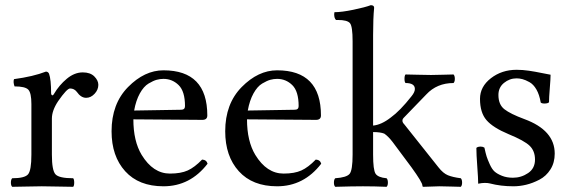

<svg xmlns="http://www.w3.org/2000/svg" viewBox="-20 -718 2185 740"><path d="M177 -358Q177 -353 180.5 -351Q184 -349 188 -356Q208 -390 237.5 -414.5Q267 -439 299 -439Q328 -439 343.5 -423.5Q359 -408 359 -391Q359 -372 344.5 -356.5Q330 -341 312 -341Q292 -341 276 -364Q266 -377 250 -377Q238 -377 204 -328Q180 -292 180 -261V-122Q180 -61 194 -46Q208 -31 262 -31Q266 -27 266 -14Q266 -2 262 2Q245 2 203.5 1Q162 0 141 0Q120 0 82 1Q44 2 27 2Q22 -3 22 -14Q22 -26 27 -31Q75 -31 88 -46Q101 -61 101 -122V-317Q101 -360 89 -372.5Q77 -385 36 -385Q30 -402 34 -413Q108 -423 157 -442Q165 -442 169 -434Q177 -412 177 -358Z M497 -292 678 -295Q693 -295 693 -309Q693 -366 668.5 -390Q644 -414 610 -414Q597 -414 584 -410.5Q571 -407 552.5 -396Q534 -385 519 -358Q504 -331 497 -292ZM610 0Q515 0 462.5 -58Q410 -116 410 -212Q410 -318 473.5 -382.5Q537 -447 610 -447Q779 -447 779 -273Q779 -256 760 -256L494 -258Q494 -174 526 -121Q570 -49 635 -49Q677 -49 703.5 -61Q730 -73 759 -103Q776 -102 780 -87Q713 0 610 0Z M935 -292 1116 -295Q1131 -295 1131 -309Q1131 -366 1106.5 -390Q1082 -414 1048 -414Q1035 -414 1022 -410.5Q1009 -407 990.5 -396Q972 -385 957 -358Q942 -331 935 -292ZM1048 0Q953 0 900.5 -58Q848 -116 848 -212Q848 -318 911.5 -382.5Q975 -447 1048 -447Q1217 -447 1217 -273Q1217 -256 1198 -256L932 -258Q932 -174 964 -121Q1008 -49 1073 -49Q1115 -49 1141.5 -61Q1168 -73 1197 -103Q1214 -102 1218 -87Q1151 0 1048 0Z M1339 -122V-559Q1339 -616 1329 -628.5Q1319 -641 1282 -641H1275Q1268 -648 1268 -663Q1268 -665 1268.5 -667.5Q1269 -670 1269 -671Q1297 -671 1342.5 -680.5Q1388 -690 1409 -698Q1422 -698 1422 -688Q1418 -648 1418 -583V-234Q1450 -237 1486 -265Q1522 -291 1566 -347Q1579 -363 1579 -375Q1579 -398 1543 -398Q1539 -402 1539 -414Q1539 -427 1543 -431Q1553 -431 1586.5 -430Q1620 -429 1641 -429Q1661 -429 1689.5 -430Q1718 -431 1728 -431Q1733 -426 1733 -414Q1733 -403 1728 -398Q1664 -398 1623 -354L1535 -263Q1531 -259 1531 -253Q1531 -246 1538 -239L1670 -73Q1688 -50 1706.5 -42.5Q1725 -35 1756 -31Q1761 -26 1761 -14Q1761 -3 1756 2Q1747 2 1719 1Q1691 0 1674 0Q1664 0 1643 1Q1622 2 1612 2Q1608 2 1608 -3Q1608 -15 1566 -73L1493 -171Q1476 -193 1461 -203Q1446 -209 1418 -209V-122Q1418 -63 1427.5 -48.5Q1437 -34 1470 -31Q1475 -26 1475 -14Q1475 -3 1470 2Q1424 0 1379 0Q1338 0 1272 2Q1267 -3 1267 -14Q1267 -26 1272 -31Q1316 -34 1327.5 -48Q1339 -62 1339 -122Z M1816 -148Q1821 -153 1833 -153Q1841 -153 1847 -149Q1852 -126 1855.5 -115Q1859 -104 1867.5 -85Q1876 -66 1886 -57Q1896 -48 1914.5 -40.5Q1933 -33 1957 -33Q1989 -33 2015.5 -51Q2042 -69 2042 -103Q2042 -136 2021.5 -156Q2001 -176 1940 -201Q1880 -226 1855 -255Q1830 -284 1830 -337Q1830 -384 1872 -416.5Q1914 -449 1971 -449Q1994 -449 2018 -445.5Q2042 -442 2068.5 -436.5Q2095 -431 2102 -430Q2102 -414 2099 -378Q2096 -342 2096 -324Q2092 -319 2078 -319Q2068 -319 2064 -323Q2059 -353 2047.5 -373Q2036 -393 2020.5 -401.5Q2005 -410 1993.5 -413Q1982 -416 1971 -416Q1944 -416 1922.5 -398.5Q1901 -381 1901 -352Q1901 -315 1924 -297Q1947 -279 2001 -259Q2118 -216 2118 -126Q2118 -91 2101.5 -65Q2085 -39 2059 -25.5Q2033 -12 2008 -6Q1983 0 1959 0Q1910 0 1868 -11Q1861 -13 1848 -13Q1838 -13 1823 -10Q1823 -30 1819.5 -76.5Q1816 -123 1816 -148Z"/></svg>

Font: Triodion Unicode
Style: Normal
Weight: 400
Version: Version 1.1